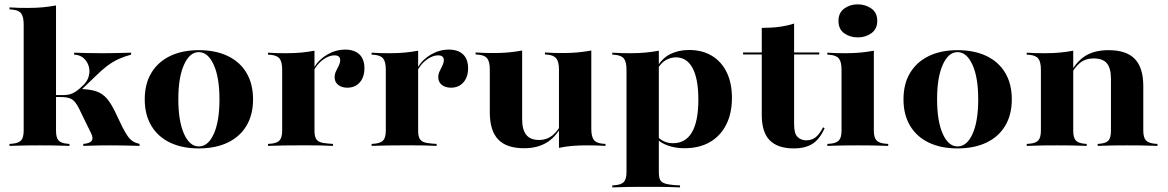

<svg xmlns="http://www.w3.org/2000/svg" viewBox="-20 -655 5242 862"><path d="M158.9 -2.4Q121.8 -2.4 93.1 -2Q64.5 -1.6 22.6 0V-8.9L33.9 -9.7Q63.7 -12.1 75 -25Q86.3 -37.9 86.3 -68.5V-209.7H231.5V-68.5Q231.5 -37.1 242.7 -24.6Q254 -12.1 282.3 -9.7L291.9 -8.9V0Q251.6 -1.6 223.4 -2Q195.2 -2.4 158.9 -2.4ZM86.3 -209.7V-545.2Q86.3 -579.8 75 -594.8Q63.7 -609.7 33.9 -612.1L22.6 -612.9V-621.8Q48.4 -620.2 65.3 -619.8Q82.3 -619.4 104.8 -619.4Q141.9 -619.4 171.8 -622.2Q201.6 -625 231.5 -630.6V-621.8V-209.7ZM354 0V-8.9Q383.9 -11.3 391.9 -23.4Q400 -35.5 387.9 -58.9L333.9 -169.4Q318.5 -200 302 -209.7Q285.5 -219.4 251.6 -219.4H222.6V-228.2H266.1Q289.5 -228.2 307.3 -236.7Q325 -245.2 345.2 -264.5L353.2 -271.8Q372.6 -290.3 378.6 -313.3Q384.7 -336.3 378.2 -358.1Q371.8 -379.8 354.8 -394.4Q337.9 -408.9 312.9 -409.7V-418.5Q334.7 -417.7 368.5 -416.9Q402.4 -416.1 441.9 -416.1Q460.5 -416.1 479.4 -416.5Q498.4 -416.9 519.8 -417.3Q541.1 -417.7 568.5 -418.5V-409.7Q537.9 -401.6 511.7 -389.5Q485.5 -377.4 460.9 -358.9Q436.3 -340.3 408.9 -312.9L334.7 -241.9L341.9 -255.6Q385.5 -254 412.5 -244.8Q439.5 -235.5 458.5 -214.1Q477.4 -192.7 496.8 -153.2L529 -85.5Q542.7 -58.9 553.6 -43.5Q564.5 -28.2 576.6 -20.6Q588.7 -12.9 606.5 -8.9V0Q585.5 -0.8 564.1 -1.2Q542.7 -1.6 521 -2Q499.2 -2.4 475.8 -2.4Q453.2 -2.4 423 -2Q392.7 -1.6 354 0Z M872.6 11.3Q797.6 11.3 743.1 -14.9Q688.7 -41.1 659.3 -90.7Q629.8 -140.3 629.8 -208.9Q629.8 -278.2 659.3 -327.4Q688.7 -376.6 743.1 -403.2Q797.6 -429.8 872.6 -429.8Q947.6 -429.8 1002.4 -403.6Q1057.3 -377.4 1086.7 -327.8Q1116.1 -278.2 1116.1 -208.9Q1116.1 -140.3 1086.7 -90.7Q1057.3 -41.1 1002.4 -14.9Q947.6 11.3 872.6 11.3ZM872.6 2.4Q914.5 2.4 939.9 -54Q965.3 -110.5 965.3 -208.9Q965.3 -307.3 939.5 -364.1Q913.7 -421 872.6 -421Q831.5 -421 806 -364.1Q780.6 -307.3 780.6 -209.7Q780.6 -111.3 806 -54.4Q831.5 2.4 872.6 2.4Z M1319.4 -2.4Q1282.3 -2.4 1253.6 -2Q1225 -1.6 1183.1 0V-8.9L1194.4 -9.7Q1224.2 -12.1 1235.5 -25Q1246.8 -37.9 1246.8 -68.5V-209.7H1391.9V-68.5Q1391.9 -47.6 1397.2 -35.5Q1402.4 -23.4 1415.7 -17.7Q1429 -12.1 1453.2 -10.5L1475 -8.9V0Q1443.5 -1.6 1419.4 -2Q1395.2 -2.4 1371.8 -2.4Q1348.4 -2.4 1319.4 -2.4ZM1246.8 -209.7V-341.9Q1246.8 -376.6 1235.5 -391.5Q1224.2 -406.5 1194.4 -408.9L1183.1 -409.7V-418.5Q1208.9 -416.9 1225.8 -416.5Q1242.7 -416.1 1265.3 -416.1Q1302.4 -416.1 1332.3 -419Q1362.1 -421.8 1391.9 -427.4V-418.5V-209.7ZM1539.5 -261.3Q1513.7 -261.3 1498 -274.2Q1482.3 -287.1 1482.3 -308.1Q1482.3 -322.6 1488.7 -335.5Q1495.2 -348.4 1501.2 -360.9Q1507.3 -373.4 1507.3 -384.7Q1507.3 -406.5 1481.5 -406.5Q1466.1 -406.5 1449.2 -398.4Q1432.3 -390.3 1417.3 -376.2Q1402.4 -362.1 1391.1 -342.7L1390.3 -352.4Q1412.1 -388.7 1450 -410.5Q1487.9 -432.3 1529.8 -432.3Q1571 -432.3 1593.5 -410.9Q1616.1 -389.5 1616.1 -348.4Q1616.1 -308.9 1595.2 -285.1Q1574.2 -261.3 1539.5 -261.3Z M1784.7 -2.4Q1747.6 -2.4 1719 -2Q1690.3 -1.6 1648.4 0V-8.9L1659.7 -9.7Q1689.5 -12.1 1700.8 -25Q1712.1 -37.9 1712.1 -68.5V-209.7H1857.3V-68.5Q1857.3 -47.6 1862.5 -35.5Q1867.7 -23.4 1881 -17.7Q1894.4 -12.1 1918.5 -10.5L1940.3 -8.9V0Q1908.9 -1.6 1884.7 -2Q1860.5 -2.4 1837.1 -2.4Q1813.7 -2.4 1784.7 -2.4ZM1712.1 -209.7V-341.9Q1712.1 -376.6 1700.8 -391.5Q1689.5 -406.5 1659.7 -408.9L1648.4 -409.7V-418.5Q1674.2 -416.9 1691.1 -416.5Q1708.1 -416.1 1730.6 -416.1Q1767.7 -416.1 1797.6 -419Q1827.4 -421.8 1857.3 -427.4V-418.5V-209.7ZM2004.8 -261.3Q1979 -261.3 1963.3 -274.2Q1947.6 -287.1 1947.6 -308.1Q1947.6 -322.6 1954 -335.5Q1960.5 -348.4 1966.5 -360.9Q1972.6 -373.4 1972.6 -384.7Q1972.6 -406.5 1946.8 -406.5Q1931.5 -406.5 1914.5 -398.4Q1897.6 -390.3 1882.7 -376.2Q1867.7 -362.1 1856.5 -342.7L1855.6 -352.4Q1877.4 -388.7 1915.3 -410.5Q1953.2 -432.3 1995.2 -432.3Q2036.3 -432.3 2058.9 -410.9Q2081.5 -389.5 2081.5 -348.4Q2081.5 -308.9 2060.5 -285.1Q2039.5 -261.3 2004.8 -261.3Z M2324.2 -419.4V-209.7H2179V-342.7Q2179 -377.4 2167.7 -392.3Q2156.5 -407.3 2126.6 -409.7L2115.3 -410.5V-419.4Q2141.1 -417.7 2158.1 -417.3Q2175 -416.9 2197.6 -416.9Q2234.7 -416.9 2264.5 -419.8Q2294.4 -422.6 2324.2 -428.2ZM2324.2 -209.7V-120.2Q2324.2 -72.6 2342.7 -49.6Q2361.3 -26.6 2400 -26.6Q2434.7 -26.6 2460.9 -47.6Q2487.1 -68.5 2508.9 -114.5L2511.3 -109.7Q2483.1 -46.8 2439.5 -18.1Q2396 10.5 2333.1 10.5Q2254 10.5 2216.5 -29Q2179 -68.5 2179 -150.8V-209.7ZM2489.5 0V-209.7H2634.7V-76.6Q2634.7 -41.9 2646 -27Q2657.3 -12.1 2687.1 -9.7L2698.4 -8.9V0Q2672.6 -1.6 2655.6 -2Q2638.7 -2.4 2616.1 -2.4Q2579.8 -2.4 2549.6 0Q2519.4 2.4 2489.5 8.9ZM2634.7 -419.4V-209.7H2489.5V-342.7Q2489.5 -377.4 2477.8 -392.3Q2466.1 -407.3 2437.1 -409.7L2426.6 -410.5V-419.4Q2451.6 -417.7 2468.5 -417.3Q2485.5 -416.9 2508.1 -416.9Q2544.4 -416.9 2574.2 -419.8Q2604 -422.6 2634.7 -428.2Z M2865.3 183.9Q2828.2 183.9 2799.6 184.3Q2771 184.7 2729 186.3V177.4L2740.3 176.6Q2770.2 174.2 2781.5 161.3Q2792.7 148.4 2792.7 117.7V-209.7H2937.9V117.7Q2937.9 139.5 2943.1 151.2Q2948.4 162.9 2963.3 168.1Q2978.2 173.4 3004.8 175.8L3033.1 177.4V186.3Q3000 184.7 2973.4 184.3Q2946.8 183.9 2921.8 183.9Q2896.8 183.9 2865.3 183.9ZM3073.4 -430.6Q3133.1 -430.6 3176.2 -404.4Q3219.4 -378.2 3242.7 -330.2Q3266.1 -282.3 3266.1 -215.3Q3266.1 -146 3240.3 -95.2Q3214.5 -44.4 3166.9 -16.9Q3119.4 10.5 3052.4 10.5Q3012.1 10.5 2978.6 -1.6Q2945.2 -13.7 2930.6 -30.6L2933.1 -40.3Q2944.4 -28.2 2961.7 -20.2Q2979 -12.1 3001.6 -12.1Q3058.1 -12.1 3086.7 -61.3Q3115.3 -110.5 3115.3 -208.1Q3115.3 -300.8 3089.5 -349.2Q3063.7 -397.6 3014.5 -397.6Q2991.9 -397.6 2969.8 -385.5Q2947.6 -373.4 2928.2 -340.3L2925.8 -347.6Q2950.8 -392.7 2988.3 -411.7Q3025.8 -430.6 3073.4 -430.6ZM2792.7 -209.7V-341.9Q2792.7 -376.6 2781.5 -391.5Q2770.2 -406.5 2740.3 -408.9L2729 -409.7V-418.5Q2754.8 -416.9 2771.8 -416.5Q2788.7 -416.1 2811.3 -416.1Q2848.4 -416.1 2878.2 -419Q2908.1 -421.8 2937.9 -427.4V-418.5V-209.7Z M3543.5 11.3Q3471.8 11.3 3435.9 -25Q3400 -61.3 3400 -138.7V-209.7H3545.2V-96.8Q3545.2 -54.8 3560.9 -39.9Q3576.6 -25 3600 -25Q3625 -25 3642.3 -39.1Q3659.7 -53.2 3675 -83.1L3682.3 -79.8Q3661.3 -31.5 3629 -10.1Q3596.8 11.3 3543.5 11.3ZM3400 -209.7V-529.8Q3445.2 -529.8 3480.2 -534.7Q3515.3 -539.5 3545.2 -549.2V-209.7ZM3316.1 -410.5V-419.4H3658.1V-410.5Z M3758.1 -209.7V-341.9Q3758.1 -376.6 3746.8 -391.5Q3735.5 -406.5 3705.6 -408.9L3694.4 -409.7V-418.5Q3720.2 -416.9 3737.1 -416.5Q3754 -416.1 3776.6 -416.1Q3813.7 -416.1 3843.5 -419Q3873.4 -421.8 3903.2 -427.4V-418.5V-209.7ZM3830.6 -2.4Q3793.5 -2.4 3764.9 -2Q3736.3 -1.6 3694.4 0V-8.9L3705.6 -9.7Q3735.5 -12.1 3746.8 -25Q3758.1 -37.9 3758.1 -68.5V-209.7H3903.2V-68.5Q3903.2 -37.9 3914.9 -25Q3926.6 -12.1 3956.5 -9.7L3967.7 -8.9V0Q3926.6 -1.6 3897.6 -2Q3868.5 -2.4 3830.6 -2.4ZM3831.5 -487.1Q3796 -487.1 3770.2 -505.6Q3744.4 -524.2 3744.4 -561.3Q3744.4 -597.6 3770.2 -616.5Q3796 -635.5 3830.6 -635.5Q3865.3 -635.5 3891.9 -616.9Q3918.5 -598.4 3918.5 -561.3Q3918.5 -525 3892.3 -506Q3866.1 -487.1 3831.5 -487.1Z M4279 11.3Q4204 11.3 4149.6 -14.9Q4095.2 -41.1 4065.7 -90.7Q4036.3 -140.3 4036.3 -208.9Q4036.3 -278.2 4065.7 -327.4Q4095.2 -376.6 4149.6 -403.2Q4204 -429.8 4279 -429.8Q4354 -429.8 4408.9 -403.6Q4463.7 -377.4 4493.1 -327.8Q4522.6 -278.2 4522.6 -208.9Q4522.6 -140.3 4493.1 -90.7Q4463.7 -41.1 4408.9 -14.9Q4354 11.3 4279 11.3ZM4279 2.4Q4321 2.4 4346.4 -54Q4371.8 -110.5 4371.8 -208.9Q4371.8 -307.3 4346 -364.1Q4320.2 -421 4279 -421Q4237.9 -421 4212.5 -364.1Q4187.1 -307.3 4187.1 -209.7Q4187.1 -111.3 4212.5 -54.4Q4237.9 2.4 4279 2.4Z M4725.8 -2.4Q4688.7 -2.4 4660.1 -2Q4631.5 -1.6 4589.5 0V-8.9L4600.8 -9.7Q4630.6 -12.1 4641.9 -25Q4653.2 -37.9 4653.2 -68.5V-209.7H4798.4V-68.5Q4798.4 -37.1 4809.7 -24.6Q4821 -12.1 4849.2 -9.7L4858.9 -8.9V0Q4818.5 -1.6 4790.3 -2Q4762.1 -2.4 4725.8 -2.4ZM4653.2 -209.7V-341.9Q4653.2 -376.6 4641.9 -391.5Q4630.6 -406.5 4600.8 -408.9L4589.5 -409.7V-418.5Q4615.3 -416.9 4632.3 -416.5Q4649.2 -416.1 4671.8 -416.1Q4708.9 -416.1 4738.7 -419Q4768.5 -421.8 4798.4 -427.4V-418.5V-209.7ZM4967.7 -209.7V-301.6Q4967.7 -348.4 4949.6 -370.6Q4931.5 -392.7 4889.5 -392.7Q4854 -392.7 4828.6 -372.6Q4803.2 -352.4 4779.8 -305.6L4776.6 -310.5Q4806.5 -373.4 4848.8 -401.6Q4891.1 -429.8 4956.5 -429.8Q5037.1 -429.8 5075 -390.3Q5112.9 -350.8 5112.9 -268.5V-209.7ZM5040.3 -2.4Q5004 -2.4 4976.6 -2Q4949.2 -1.6 4908.1 0V-8.9L4917.7 -9.7Q4946 -12.1 4956.9 -24.6Q4967.7 -37.1 4967.7 -68.5V-209.7H5112.9V-68.5Q5112.9 -37.9 5124.6 -25Q5136.3 -12.1 5165.3 -9.7L5176.6 -8.9V0Q5136.3 -1.6 5107.3 -2Q5078.2 -2.4 5040.3 -2.4Z"/></svg>

Font: Playfair 144pt SemiExpanded Black
Style: Regular
Weight: 900
Width: 6
Designer: Claus Eggers Sørensen
Foundry: Claus Eggers Sørensen
Version: Version 2.203